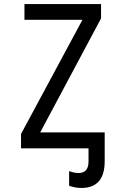

<svg xmlns="http://www.w3.org/2000/svg" viewBox="-20 -734 603 950"><path d="M84 0V-71L388 -636H101V-714H480V-643L179 -79H498V63Q498 196 383 196Q364 196 348 192.5Q332 189 322 185V113Q331 116 343 119Q355 122 369 122Q418 122 418 65V0Z"/></svg>

Font: Noto Sans Mono SemiCondensed
Style: Regular
Weight: 400
Width: 4
Designer: Monotype Design Team
Foundry: Monotype Imaging Inc.
Version: Version 2.014